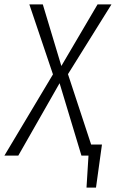

<svg xmlns="http://www.w3.org/2000/svg" viewBox="-50 -705 525 870"><path d="M258 -369 363 -50H412L385 145H342L351 0H319L220 -328L33 0H-30L190 -368L83 -685H144L228 -406L392 -685H455Z"/></svg>

Font: Fira Sans Extra Condensed Light
Style: Italic
Weight: 300
Width: 3
Italic angle: -8°
Designer: Carrois Corporate & Edenspiekermann AG
Foundry: Carrois Corporate GbR & Edenspiekermann AG
Version: Version 4.203